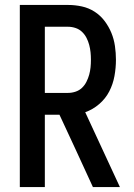

<svg xmlns="http://www.w3.org/2000/svg" viewBox="-20 -755 540 775"><path d="M60 0V-735H255Q283 -735 310.5 -729Q338 -723 361.5 -708Q385 -693 402 -670.5Q419 -648 429.5 -622.5Q440 -597 444 -569Q448 -541 448 -514Q448 -481 442 -448Q436 -415 421 -386Q406 -357 380.5 -335Q355 -313 324 -302L464 0H355L286 -150L220 -292H161V0ZM161 -380H255Q270 -380 285 -385Q300 -390 311 -400.5Q322 -411 329 -425Q336 -439 340 -453.5Q344 -468 345.5 -483Q347 -498 347 -514Q347 -529 345.5 -544Q344 -559 340 -574Q336 -589 329 -602.5Q322 -616 311 -626.5Q300 -637 285 -642Q270 -647 255 -647H161Z"/></svg>

Font: Iosevka Custom Semibold
Style: Regular
Weight: 600
Designer: Belleve Invis
Foundry: Belleve Invis
Version: Version 27.0.2; ttfautohint (v1.8.4)